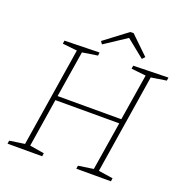

<svg xmlns="http://www.w3.org/2000/svg" viewBox="-151 -1003 1083 1136"><g transform="rotate(20 390.5 -435.0)"><path d="M20 0 23 -20 118 -34 217 -658 125 -668 128 -688 347 -693 345 -673 249 -658 202 -366H603L650 -658L558 -668L561 -688L781 -693L778 -673L682 -658L583 -34L674 -20L671 0H453L456 -20L551 -34L600 -339H198L150 -35L241 -20L238 0ZM344 -743 332 -760 476 -869 497 -870 611 -760 595 -743 482 -834Z"/></g></svg>

Font: Bitter ExtraLight
Style: Italic
Weight: 200
Italic angle: -9°
Designer: Sol Matas, and Bitter project Authors
Foundry: Sol Matas
Version: Version 2.001